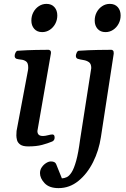

<svg xmlns="http://www.w3.org/2000/svg" viewBox="-20 -741 645 980"><path d="M124.5 6.3Q96.2 6.3 83.3 -3.2Q70.3 -12.7 66.9 -25.9Q63.5 -39.1 63.5 -49.3Q63.5 -63.5 64.5 -72.3L123 -383.3Q123.5 -387.2 123.8 -390.6Q124 -394 124 -397Q124 -419.4 113.5 -427.2Q103 -435.1 88.9 -436.5Q74.7 -438 64 -440.9Q59.1 -443.4 56.6 -447.3Q54.2 -451.2 55.2 -460.4Q56.2 -466.3 60.1 -473.9Q64 -481.4 69.8 -481.9Q121.6 -485.4 163.8 -486.1Q206.1 -486.8 228 -486.8Q231.9 -486.8 236.6 -482.9Q241.2 -479 239.7 -467.3L170.9 -72.3Q170.9 -60.1 177.5 -53.5Q184.1 -46.9 199.7 -46.9Q210 -46.9 224.9 -50.8Q239.7 -54.7 247.1 -54.7Q252 -54.7 255.4 -51.5Q258.8 -48.3 258.8 -38.6Q258.8 -24.9 247.1 -19Q224.1 -9.3 195.1 -1.5Q166 6.3 124.5 6.3ZM195.3 -577.1Q169.4 -577.1 154.8 -593.8Q140.1 -610.4 140.1 -635.7Q140.1 -659.7 150.4 -678.7Q160.6 -697.8 178.2 -709.5Q195.8 -721.2 217.3 -721.2Q243.2 -721.2 257.8 -704.6Q272.5 -688 272.5 -662.1Q272.5 -639.2 262.2 -619.9Q252 -600.6 234.4 -588.9Q216.8 -577.1 195.3 -577.1ZM278.8 219.2Q231.4 219.2 207.8 194.1Q184.1 168.9 184.1 142.6Q184.1 126 193.4 112.5Q202.6 99.1 215.6 91.1Q228.5 83 239.7 83Q261.2 83 266.6 96.7L295.9 169.4Q308.6 168.9 321 163.1Q333.5 157.2 345.7 138.2Q357.9 119.1 368.9 79.6Q379.9 40 388.7 -27.3L445.8 -393.6Q445.8 -415.5 433.8 -423.8Q421.9 -432.1 405.5 -434.6Q389.2 -437 376.5 -440.9Q372.6 -442.4 369.9 -446Q367.2 -449.7 367.2 -456.5Q367.7 -463.9 371.8 -472.7Q376 -481.4 382.3 -481.9Q435.1 -485.4 480.7 -486.1Q526.4 -486.8 548.8 -486.8Q552.7 -486.8 556.9 -482.9Q561 -479 560.5 -467.3L495.1 -41.5Q484.9 26.9 455.1 86.4Q425.3 146 380.1 182.6Q335 219.2 278.8 219.2ZM518.6 -577.1Q492.7 -577.1 478 -593.8Q463.4 -610.4 463.4 -635.7Q463.4 -659.7 473.6 -678.7Q483.9 -697.8 501.5 -709.5Q519 -721.2 540.5 -721.2Q566.4 -721.2 581.1 -704.6Q595.7 -688 595.7 -662.1Q595.7 -639.2 585.4 -619.9Q575.2 -600.6 557.6 -588.9Q540 -577.1 518.6 -577.1Z"/></svg>

Font: Gelasio Medium
Style: Italic
Weight: 500
Italic angle: -8.5°
Designer: Eben Sorkin
Foundry: Eben Sorkin
Version: Version 1.008